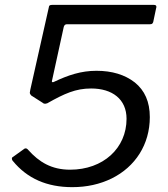

<svg xmlns="http://www.w3.org/2000/svg" viewBox="-20 -762 694 792"><path d="M202 -742C186 -742 182 -741 181 -730L105 -392L103 -380C103 -376 105 -372 109 -368L156 -338C159 -335 163 -334 166 -334C168 -334 171 -335 175 -336C246 -376 292 -397 356 -397C443 -397 502 -353 502 -272C502 -151 406 -62 269 -62C192 -62 141 -94 97 -143C93 -148 89 -150 86 -150C83 -150 81 -149 80 -148L34 -115C31 -114 29 -111 29 -108C29 -105 30 -101 33 -98C92 -26 173 10 278 10C338 10 392 -2 441 -26C538 -74 598 -166 598 -279C598 -342 577 -389 536 -422C495 -454 442 -470 378 -470C314 -470 261 -452 202 -424C200 -423 199 -423 198 -423C195 -423 194 -424 194 -427L243 -651C245 -658 249 -662 256 -662H598C607 -662 609 -664 612 -671L624 -728C625 -730 625 -732 625 -734C625 -738 624 -742 613 -742Z"/></svg>

Font: Libre Franklin
Style: Italic
Weight: 400
Italic angle: -8°
Designer: Pablo Impallari, Rodrigo Fuenzalida
Foundry: Impallari Type
Version: Version 1.002; ttfautohint (v1.5)